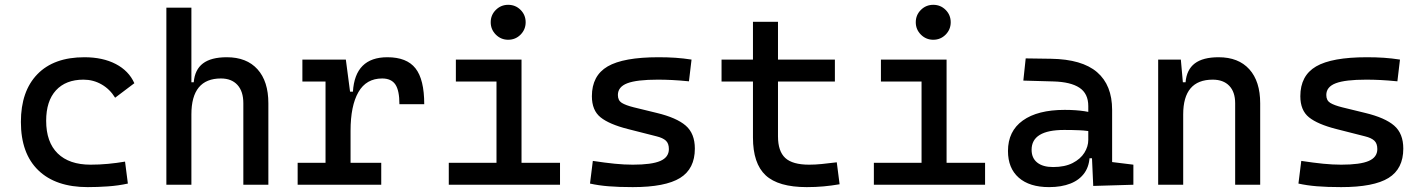

<svg xmlns="http://www.w3.org/2000/svg" viewBox="-20 -764 5899 794"><path d="M342.8 9.8Q210.4 9.8 138.4 -59.8Q66.4 -129.4 66.4 -259.8Q66.4 -386.7 134.5 -457Q202.6 -527.3 329.1 -527.3Q404.8 -527.3 458.7 -499.3Q512.7 -471.2 535.6 -419.9L456.1 -359.9Q434.1 -395.5 399.9 -415Q365.7 -434.6 325.2 -434.6Q252 -434.6 211.4 -390.4Q170.9 -346.2 170.9 -264.6Q170.9 -176.3 218.5 -129.6Q266.1 -83 354.5 -83Q390.6 -83 426.8 -86.4Q462.9 -89.8 497.1 -95.7L508.8 -4.9Q468.8 3.9 426 6.8Q383.3 9.8 342.8 9.8Z M986.3 0V-336.9Q986.3 -386.2 961.9 -412.8Q937.5 -439.5 893.6 -439.5Q771.5 -439.5 771.5 -291L741.2 -423.8H781.2Q785.6 -476.1 819.3 -501.7Q853 -527.3 918 -527.3Q1000 -527.3 1044.9 -477.5Q1089.8 -427.7 1089.8 -336.9V0ZM668 0V-732.4H771.5V0Z M1429.7 -222.7 1399.4 -384.8H1439.5Q1448.2 -527.3 1582 -527.3Q1662.1 -527.3 1698.2 -481.4Q1734.4 -435.5 1734.4 -333H1631.8Q1631.8 -389.6 1615 -414.6Q1598.1 -439.5 1560.5 -439.5Q1494.6 -439.5 1462.2 -383.1Q1429.7 -326.7 1429.7 -222.7ZM1210.9 0V-90.8H1556.6V0ZM1326.2 0V-517.6H1410.2L1429.7 -369.1V0ZM1230.5 -426.8V-517.6H1403.3L1413.1 -426.8Z M2033.2 0V-488.3H2136.7V0ZM1835.9 0V-90.8H2043V0ZM2127 0V-90.8H2295.9V0ZM1865.2 -426.8V-517.6H2136.7V-426.8ZM2081.5 -599.6Q2051.8 -599.6 2030.5 -620.8Q2009.3 -642.1 2009.3 -671.9Q2009.3 -702.1 2030.5 -723.1Q2051.8 -744.1 2081.5 -744.1Q2111.8 -744.1 2132.8 -723.1Q2153.8 -702.1 2153.8 -671.9Q2153.8 -642.1 2132.8 -620.8Q2111.8 -599.6 2081.5 -599.6Z M2596.7 9.8Q2538.1 9.8 2496.3 6.3Q2454.6 2.9 2419.9 -4.9L2431.6 -98.6Q2482.9 -90.8 2522.2 -86.9Q2561.5 -83 2596.7 -83Q2675.3 -83 2710.7 -98.4Q2746.1 -113.8 2746.1 -147.5Q2746.1 -170.9 2733.6 -182.4Q2721.2 -193.8 2695.3 -200.2L2576.2 -230.5Q2499.5 -250 2463.6 -278.8Q2427.7 -307.6 2427.7 -366.2Q2427.7 -451.2 2492.9 -489.3Q2558.1 -527.3 2703.1 -527.3Q2740.7 -527.3 2773.2 -525.1Q2805.7 -522.9 2839.8 -517.6L2829.1 -427.7Q2789.6 -431.6 2759.3 -433.1Q2729 -434.6 2700.2 -434.6Q2613.3 -434.6 2574.2 -419.7Q2535.2 -404.8 2535.2 -371.1Q2535.2 -348.6 2551.3 -338.6Q2567.4 -328.6 2600.6 -320.3L2696.3 -296.9Q2777.8 -277.3 2815.7 -244.6Q2853.5 -211.9 2853.5 -149.4Q2853.5 -65.9 2792.5 -28.1Q2731.4 9.8 2596.7 9.8Z M3316.4 9.8Q3198.7 9.8 3146.2 -39.1Q3093.8 -87.9 3093.8 -195.3V-283.2H3197.3V-200.2Q3197.3 -138.7 3227.3 -110.8Q3257.3 -83 3326.2 -83Q3350.6 -83 3377.9 -85.7Q3405.3 -88.4 3440.4 -92.8L3452.1 -2Q3418 3.9 3385.5 6.8Q3353 9.8 3316.4 9.8ZM3093.8 -244.1V-673.8H3197.3V-244.1ZM2963.9 -426.8V-517.6H3432.6V-426.8Z M3791 0V-488.3H3894.5V0ZM3593.8 0V-90.8H3800.8V0ZM3884.8 0V-90.8H4053.7V0ZM3623 -426.8V-517.6H3894.5V-426.8ZM3839.4 -599.6Q3809.6 -599.6 3788.3 -620.8Q3767.1 -642.1 3767.1 -671.9Q3767.1 -702.1 3788.3 -723.1Q3809.6 -744.1 3839.4 -744.1Q3869.6 -744.1 3890.6 -723.1Q3911.6 -702.1 3911.6 -671.9Q3911.6 -642.1 3890.6 -620.8Q3869.6 -599.6 3839.4 -599.6Z M4501 4.9 4494.1 -148.4 4480.5 -191.4V-325.2Q4480.5 -377 4444.1 -401.1Q4407.7 -425.3 4335.9 -427.2L4211.9 -430.7L4221.7 -522.5L4326.2 -521Q4454.6 -519 4516.8 -465.6Q4579.1 -412.1 4579.1 -309.6V-93.8L4667 -83V0ZM4318.4 9.8Q4237.3 9.8 4192.9 -29.3Q4148.4 -68.4 4148.4 -139.6Q4148.4 -221.7 4209.7 -265.6Q4271 -309.6 4382.8 -309.6Q4429.2 -309.6 4465.6 -304Q4502 -298.3 4530.3 -287.1L4508.8 -216.8Q4476.1 -224.1 4444.8 -225.3Q4413.6 -226.6 4380.9 -226.6Q4246.1 -226.6 4246.1 -144.5Q4246.1 -110.4 4269.3 -91.8Q4292.5 -73.2 4335 -73.2Q4383.3 -73.2 4415.8 -89.8Q4448.2 -106.4 4464.4 -132.3Q4480.5 -158.2 4480.5 -185.5V-242.2L4510.7 -109.4H4469.7L4486.3 -125Q4486.3 -80.1 4465.6 -50Q4444.8 -20 4407.2 -5.1Q4369.6 9.8 4318.4 9.8Z M5087.9 0V-336.9Q5087.9 -383.8 5063.5 -409.2Q5039.1 -434.6 4995.1 -434.6Q4873 -434.6 4873 -291L4842.8 -423.8H4882.8Q4887.2 -476.1 4920.9 -501.7Q4954.6 -527.3 5019.5 -527.3Q5101.6 -527.3 5146.5 -477.5Q5191.4 -427.7 5191.4 -336.9V0ZM4769.5 0V-517.6H4863.3L4873 -408.2V0Z M5526.4 9.8Q5467.8 9.8 5426 6.3Q5384.3 2.9 5349.6 -4.9L5361.3 -98.6Q5412.6 -90.8 5451.9 -86.9Q5491.2 -83 5526.4 -83Q5605 -83 5640.4 -98.4Q5675.8 -113.8 5675.8 -147.5Q5675.8 -170.9 5663.3 -182.4Q5650.9 -193.8 5625 -200.2L5505.9 -230.5Q5429.2 -250 5393.3 -278.8Q5357.4 -307.6 5357.4 -366.2Q5357.4 -451.2 5422.6 -489.3Q5487.8 -527.3 5632.8 -527.3Q5670.4 -527.3 5702.9 -525.1Q5735.4 -522.9 5769.5 -517.6L5758.8 -427.7Q5719.2 -431.6 5689 -433.1Q5658.7 -434.6 5629.9 -434.6Q5543 -434.6 5503.9 -419.7Q5464.8 -404.8 5464.8 -371.1Q5464.8 -348.6 5481 -338.6Q5497.1 -328.6 5530.3 -320.3L5626 -296.9Q5707.5 -277.3 5745.4 -244.6Q5783.2 -211.9 5783.2 -149.4Q5783.2 -65.9 5722.2 -28.1Q5661.1 9.8 5526.4 9.8Z"/></svg>

Font: Cascadia Code
Style: Regular
Weight: 400
Designer: Aaron Bell
Foundry: Saja Typeworks
Version: Version 2404.023